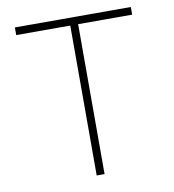

<svg xmlns="http://www.w3.org/2000/svg" viewBox="-79 -770 760 840"><g transform="rotate(-10 300.5 -350.0)"><path d="M283 0V-666H43V-700H558V-666H318V0Z"/></g></svg>

Font: Zen Kaku Gothic Antique Light
Style: Regular
Weight: 300
Designer: Yoshimichi Ohira
Foundry: Positype
Version: Version 1.001